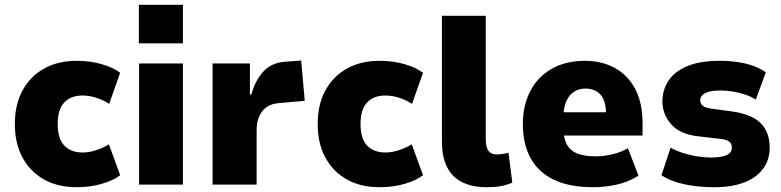

<svg xmlns="http://www.w3.org/2000/svg" viewBox="-20 -771 3262 802"><path d="M301 11Q221 11 163.5 -21.5Q106 -54 74 -113Q42 -172 42 -253Q42 -334 74 -393Q106 -452 164 -484.5Q222 -517 301 -517Q357 -517 405 -503Q453 -489 482 -467L436 -337Q412 -353 383 -362.5Q354 -372 324 -372Q276 -372 248.5 -343Q221 -314 221 -253Q221 -191 249 -162.5Q277 -134 325 -134Q353 -134 382.5 -144Q412 -154 435 -168L482 -39Q453 -17 405 -3Q357 11 301 11Z M560 -590V-751H744V-590ZM561 0V-506H744V0Z M868 0V-506H1024V-376H1030Q1045 -433 1078.5 -470.5Q1112 -508 1168 -513L1238 -518L1253 -350L1142 -340Q1099 -336 1075.5 -306.5Q1052 -277 1052 -227V0Z M1566 11Q1486 11 1428.5 -21.5Q1371 -54 1339 -113Q1307 -172 1307 -253Q1307 -334 1339 -393Q1371 -452 1429 -484.5Q1487 -517 1566 -517Q1622 -517 1670 -503Q1718 -489 1747 -467L1701 -337Q1677 -353 1648 -362.5Q1619 -372 1589 -372Q1541 -372 1513.5 -343Q1486 -314 1486 -253Q1486 -191 1514 -162.5Q1542 -134 1590 -134Q1618 -134 1647.5 -144Q1677 -154 1700 -168L1747 -39Q1718 -17 1670 -3Q1622 11 1566 11Z M2013 11Q1921 11 1873.5 -36.5Q1826 -84 1826 -179V-705H2009V-190Q2009 -169 2013.5 -155Q2018 -141 2028 -133.5Q2038 -126 2054 -126Q2069 -126 2080.5 -128Q2092 -130 2104 -133L2120 -8Q2093 3 2069.5 7Q2046 11 2013 11Z M2458 11Q2358 11 2293 -20.5Q2228 -52 2196 -111Q2164 -170 2164 -253Q2164 -329 2194 -388.5Q2224 -448 2282.5 -482.5Q2341 -517 2424 -517Q2493 -517 2547.5 -487.5Q2602 -458 2633 -400Q2664 -342 2664 -256V-205H2311V-302H2522L2512 -287Q2512 -349 2489 -375Q2466 -401 2425 -401Q2397 -401 2376.5 -387Q2356 -373 2344.5 -345.5Q2333 -318 2333 -276V-240Q2333 -197 2346.5 -170Q2360 -143 2389.5 -130.5Q2419 -118 2469 -118Q2503 -118 2540 -127Q2577 -136 2603 -152L2647 -37Q2603 -10 2554.5 0.5Q2506 11 2458 11Z M2965 11Q2919 11 2877.5 5.5Q2836 0 2802.5 -11Q2769 -22 2743 -39L2781 -154Q2807 -140 2836 -131Q2865 -122 2894.5 -117.5Q2924 -113 2949 -113Q2993 -113 3015 -123Q3037 -133 3037 -154Q3037 -171 3026 -179.5Q3015 -188 2988 -191L2893 -202Q2819 -211 2783 -252.5Q2747 -294 2747 -348Q2747 -395 2772 -433.5Q2797 -472 2850 -494.5Q2903 -517 2988 -517Q3027 -517 3063 -511.5Q3099 -506 3128.5 -495Q3158 -484 3179 -469L3137 -355Q3119 -367 3094 -375.5Q3069 -384 3042 -388.5Q3015 -393 2989 -393Q2946 -393 2925.5 -382Q2905 -371 2905 -353Q2905 -337 2916.5 -328.5Q2928 -320 2953 -317L3041 -305Q3122 -293 3158.5 -255.5Q3195 -218 3195 -154Q3195 -103 3167 -65.5Q3139 -28 3087.5 -8.5Q3036 11 2965 11Z"/></svg>

Font: Nunito Sans 7pt SemiCondensed Black
Style: Regular
Weight: 900
Width: 4
Designer: Vernon Adams
Foundry: Vernon Adams
Version: Version 3.101;gftools[0.9.27]